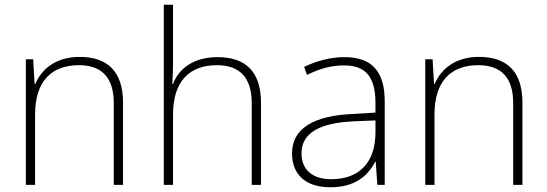

<svg xmlns="http://www.w3.org/2000/svg" viewBox="-20 -780 2307 810"><path d="M316 -540C213 -540 154 -486 129 -426H126L120 -530H89V0H128V-297C128 -437 197 -505 313 -505C407 -505 460 -455 460 -345V0H499V-347C499 -479 433 -540 316 -540Z M710 -504V-760H671V0H710V-297C710 -437 779 -505 895 -505C989 -505 1042 -455 1042 -345V0H1081V-347C1081 -479 1015 -539 898 -539C794 -539 733 -488 710 -426H707C708 -454 710 -475 710 -504Z M1433 -539C1372 -539 1314 -522 1263 -498L1275 -464C1330 -491 1378 -504 1432 -504C1520 -504 1564 -459 1564 -345V-305L1464 -299C1303 -291 1212 -238 1212 -133C1212 -44 1269 10 1373 10C1478 10 1531 -37 1563 -98H1565L1572 0H1603V-353C1603 -482 1546 -539 1433 -539ZM1468 -268 1564 -272V-219C1563 -101 1502 -24 1377 -24C1298 -24 1252 -64 1252 -133C1252 -221 1332 -261 1468 -268Z M2001 -540C1898 -540 1839 -486 1814 -426H1811L1805 -530H1774V0H1813V-297C1813 -437 1882 -505 1998 -505C2092 -505 2145 -455 2145 -345V0H2184V-347C2184 -479 2118 -540 2001 -540Z"/></svg>

Font: Noto Sans Telugu ExtraLight
Style: Regular
Weight: 200
Designer: Jelle Bosma - Monotype Design Team
Foundry: Monotype Imaging Inc.
Version: Version 2.005